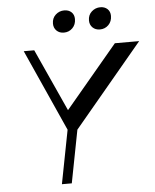

<svg xmlns="http://www.w3.org/2000/svg" viewBox="-61 -981 833 1032"><g transform="rotate(-5 355.5 -465.0)"><path d="M296.3 -267.7 88.7 -730H145.3L306.6 -375H282.4L580.3 -730H711.4L324.9 -267.7ZM230.8 0 294.9 -331.3H348.2L284.1 0ZM312.8 -810.8Q288.4 -810.8 273.2 -825.8Q258 -840.8 258 -864Q258 -893.4 277.8 -911.5Q297.7 -929.6 324.3 -929.6Q348.2 -929.6 363.1 -915.8Q378 -901.9 378 -878.4Q378 -848.7 359.2 -829.7Q340.3 -810.8 312.8 -810.8ZM507.1 -810.8Q482.8 -810.8 467.5 -825.8Q452.3 -840.8 452.3 -864Q452.3 -893.4 472.3 -911.5Q492.3 -929.6 518.9 -929.6Q542.5 -929.6 557.4 -915.8Q572.3 -901.9 572.3 -878.4Q572.3 -848.7 553.5 -829.7Q534.6 -810.8 507.1 -810.8Z"/></g></svg>

Font: Savate ExtraLight
Style: Italic
Weight: 200
Italic angle: -11°
Designer: Max Esnée
Foundry: Plomb Type
Version: Version 2.000